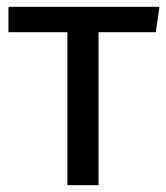

<svg xmlns="http://www.w3.org/2000/svg" viewBox="-20 -547 491 567"><path d="M440 -452H271V0H179V-452H5V-527H451Z"/></svg>

Font: Fira GO
Style: Regular
Weight: 400
Designer: Carrois Corporate
Foundry: Carrois Corporate GbR
Version: Version 0.300